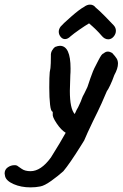

<svg xmlns="http://www.w3.org/2000/svg" viewBox="-88 -598 530 830"><path d="M422 -323Q422 -302 406 -273Q398 -250 388.5 -230Q379 -210 374 -204L351 -151Q336 -118 314 -74Q287 -18 276 9L263 30Q213 110 186 142Q164 162 134 183.5Q104 205 86 208Q67 212 44 212Q3 212 -29 198Q-61 184 -66 164L-68 152Q-68 135 -54.5 125.5Q-41 116 -25 116Q-15 116 -10 121Q-8 122 6 132Q20 142 44 142Q89 142 132 83Q174 16 196 -24Q176 -36 157 -64.5Q138 -93 140 -104V-115Q132 -115 128.5 -145Q125 -175 125 -219Q125 -267 127 -286Q131 -302 131.5 -325.5Q132 -349 132 -356Q131 -370 137.5 -380.5Q144 -391 150 -395Q163 -400 171 -400Q217 -400 217 -302Q217 -283 216 -273Q214 -225 214 -205Q214 -128 235 -105Q244 -126 250 -135Q264 -164 266 -172Q268 -179 277 -195L290 -222Q292 -228 303 -260.5Q314 -293 325 -313Q329 -321 337 -336.5Q345 -352 350 -359Q355 -366 361 -368Q369 -375 378 -375Q387 -375 397 -369Q410 -355 416 -345.5Q422 -336 422 -323ZM193 -429Q182 -429 174 -439Q166 -449 166 -461Q166 -472 174 -483Q182 -493 219 -525.5Q256 -558 275 -568Q288 -578 301 -578Q316 -578 325 -566Q341 -553 367 -526.5Q393 -500 404 -488Q413 -478 413 -465Q413 -451 403 -439.5Q393 -428 380 -428Q364 -428 351 -444Q331 -468 297 -497Q280 -487 255.5 -470Q231 -453 217 -441Q205 -429 193 -429Z"/></svg>

Font: Caveat
Style: Bold
Weight: 700
Designer: Pablo Impallari
Foundry: Pablo Impallari
Version: Version 1.500; ttfautohint (v1.6)